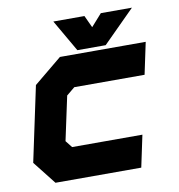

<svg xmlns="http://www.w3.org/2000/svg" viewBox="-79 -770 783 842"><g transform="rotate(-10 312.5 -349.0)"><path d="M100.5 0 19.5 -103 90.5 -437 215.5 -540H597.5L567.5 -398.5H254.5L217.5 -368L175.5 -172L199.5 -141.5H512.5L482.5 0ZM155 -70.5H434H155L98.5 -139L155 -404.5L236 -470H519H236L155 -404.5L98.5 -139ZM296 -556 214 -698H352.5L377.5 -644L425.5 -698H564L422 -556ZM337.5 -595H394.5L449.5 -653L394.5 -595H337.5L307.5 -653Z"/></g></svg>

Font: Tourney Black
Style: Italic
Weight: 900
Italic angle: -12°
Version: Version 1.015